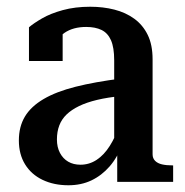

<svg xmlns="http://www.w3.org/2000/svg" viewBox="-20 -540 548 570"><path d="M341 -307V-255Q300 -251 268.5 -243.5Q237 -236 214.5 -225Q192 -214 177.5 -200Q163 -186 156 -167.5Q149 -149 149 -126Q149 -103 158 -86Q167 -69 182.5 -60Q198 -51 219 -51Q245 -51 267 -65.5Q289 -80 306 -107Q323 -134 336 -171L343 -112Q329 -73 305.5 -46Q282 -19 251.5 -4.5Q221 10 183 10Q140 10 106.5 -6Q73 -22 54.5 -52Q36 -82 36 -123Q36 -164 54 -194Q72 -224 109.5 -246Q147 -268 204.5 -282.5Q262 -297 341 -307ZM328 0V-104L319 -106V-361Q319 -399 309.5 -420.5Q300 -442 281.5 -451Q263 -460 236 -460Q197 -460 171.5 -442.5Q146 -425 131 -399Q126 -410 127.5 -419.5Q129 -429 134 -437Q139 -445 147.5 -450.5Q156 -456 166 -460V-359H66V-459Q80 -471 105 -485.5Q130 -500 166.5 -510Q203 -520 248 -520Q286 -520 319.5 -511.5Q353 -503 378.5 -484.5Q404 -466 418.5 -436.5Q433 -407 433 -364V-82Q433 -70 440.5 -62.5Q448 -55 461 -52Q474 -49 492 -49H494V0Z"/></svg>

Font: Roboto Serif 28pt Condensed Medium
Style: Regular
Weight: 500
Width: 3
Designer: Greg Gazdowicz
Foundry: Commercial Type
Version: Version 1.008